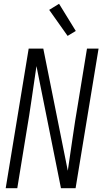

<svg xmlns="http://www.w3.org/2000/svg" viewBox="-20 -991 540 1011"><path d="M10 0 131 -735H208L337 -92Q350 -179 362.5 -266.5Q375 -354 390 -441L438 -735H499L378 0H301L172 -643Q159 -556 146.5 -468.5Q134 -381 119 -294L71 0ZM336 -802 239 -939 291 -971 379 -828Z"/></svg>

Font: Iosevka Light
Style: Italic
Weight: 300
Italic angle: -9°
Monospace: yes
Designer: Belleve Invis
Foundry: Belleve Invis
Version: Version 32.5.0; ttfautohint (v1.8.4)